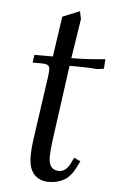

<svg xmlns="http://www.w3.org/2000/svg" viewBox="-48 -642 411 683"><g transform="rotate(5 157.5 -300.5)"><path d="M58.1 -411.1 62 -439H127.9L148.9 -583L210 -607.9L215.8 -580.1L193.8 -439Q250 -439 314.9 -445.8L313 -418L312 -411.1L287.1 -408.2Q260.3 -411.1 217.8 -411.1H189.9L152.8 -141.1Q147.9 -104.5 147.9 -82Q147.9 -35.2 185.1 -35.2Q209 -35.2 224.1 -64.9L234.9 -86.9L257.8 -76.2L247.1 -54.2Q229 -19 205.3 -6.1Q181.6 6.8 151.9 6.8Q119.1 6.8 99.6 -14.2Q80.1 -35.2 80.1 -78.1Q80.1 -107.9 85 -141.1L116.2 -359.9Q119.1 -379.4 119.1 -391.1Q119.1 -402.8 112.3 -407Q105.5 -411.1 87.9 -411.1Z"/></g></svg>

Font: Dihjauti S
Style: Italic
Weight: 400
Italic angle: -9°
Designer: T. Christopher White
Version: Version 3.0.0